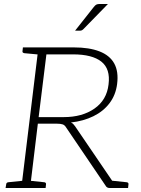

<svg xmlns="http://www.w3.org/2000/svg" viewBox="-20 -944 708 964"><path d="M87 0 173 -706H351Q428 -706 479.5 -686Q531 -666 553.5 -625.5Q576 -585 568 -522Q561 -467 530 -426Q499 -385 449 -360.5Q399 -336 336 -329Q343 -326 347.5 -321.5Q352 -317 357 -310L568 0H531Q516 0 510 -12L312 -304Q305 -316 294.5 -319.5Q284 -323 266 -323H170L131 0ZM174 -356H300Q393 -356 454.5 -399Q516 -442 525 -520Q535 -598 489 -634.5Q443 -671 347 -671H213ZM532 0 508 -42 540 -37ZM8 0 11 -18Q11 -23 14.5 -26Q18 -29 22 -29L99 -37L100 0ZM186 -706 177 -670 102 -677Q97 -678 94.5 -680.5Q92 -683 93 -688L95 -706ZM118 0 126 -37 202 -29Q206 -29 209 -26Q212 -23 211 -18L209 0ZM532 0 540 -37 616 -29Q620 -29 623 -26Q626 -23 625 -18L623 0ZM481 -924H522L399 -798Q395 -794 391 -792Q387 -790 381 -790H357L451 -909Q458 -918 464 -921Q470 -924 481 -924Z"/></svg>

Font: Aleo ExtraLight
Style: Italic
Weight: 250
Italic angle: -7°
Designer: Alessio Laiso
Foundry: Alessio Laiso
Version: Version 2.001;gftools[0.9.29]